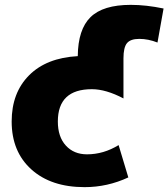

<svg xmlns="http://www.w3.org/2000/svg" viewBox="-20 -760 693 790"><path d="M300 -529Q301 -639 352.5 -689.5Q404 -740 518 -740Q581 -740 653 -725L628 -585Q590 -600 553 -600Q517 -600 502.5 -582.5Q488 -565 488 -520V-355Q416 -393 358 -393Q218 -393 218 -260Q218 -197 251 -161Q284 -125 338 -125Q406 -125 468 -163L508 -30Q422 10 328 10Q190 10 109 -63Q28 -136 28 -260Q28 -378 99.5 -450Q171 -522 300 -529Z"/></svg>

Font: M PLUS 1p Black
Style: Regular
Weight: 900
Version: Version 1.061